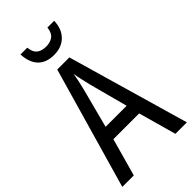

<svg xmlns="http://www.w3.org/2000/svg" viewBox="-279 -991 1064 1064"><g transform="rotate(-45 253.5 -459.0)"><path d="M416 0 354 -222H152L90 0H0L205 -715H300L506 0ZM274 -530Q269 -553 262 -582.5Q255 -612 252 -634Q248 -608 242 -581Q236 -554 230 -530L170 -301H335ZM384 -918Q382 -856 346 -820Q310 -784 250 -784Q189 -784 156 -818.5Q123 -853 120 -918H173Q177 -880 197 -864Q217 -848 252 -848Q285 -848 306 -864Q327 -880 331 -918Z"/></g></svg>

Font: Noto Sans Devanagari Condensed
Style: Regular
Weight: 400
Width: 3
Designer: Jelle Bosma - Monotype Design Team
Foundry: Monotype Imaging Inc.
Version: Version 2.004; ttfautohint (v1.8.4.7-5d5b)